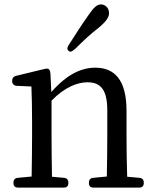

<svg xmlns="http://www.w3.org/2000/svg" viewBox="-20 -841 703 868"><path d="M41 -16V-13C41 0 48 7 61 7H269C282 7 289 0 289 -13V-16C289 -28 282 -36 270 -37L215 -42C214 -98 213 -176 213 -228V-386C274 -449 333 -469 375 -469C434 -469 465 -437 465 -342V-228C465 -175 464 -98 463 -43L401 -37C389 -36 382 -28 382 -16V-13C382 0 389 7 402 7H610C623 7 630 0 630 -13V-16C630 -28 623 -36 611 -37L555 -42C553 -97 552 -175 552 -228V-340C552 -481 497 -535 411 -535C347 -535 283 -505 212 -425L208 -508C207 -519 205 -524 201 -528C197 -531 191 -532 180 -529L52 -498C41 -495 35 -488 35 -476V-474C35 -462 43 -454 55 -453L122 -450C124 -402 125 -353 125 -287V-228C125 -177 124 -98 123 -43L60 -37C48 -36 41 -28 41 -16ZM290 -611C297 -605 305 -607 314 -616C317 -618 319 -620 322 -622C354 -654 387 -686 428 -717C456 -741 473 -761 473 -781C473 -808 453 -821 437 -821C419 -821 405 -809 381 -774C349 -729 321 -685 289 -635C283 -624 283 -617 290 -611Z"/></svg>

Font: 寒蝉锦书宋 Text
Style: Regular
Weight: 400
Designer: 寒蝉锦书宋{Warren} 思源宋体{Ryoko NISHIZUKA 西塚涼子 (kana & ideographs); Frank Grießhammer (Latin, Greek & Cyrillic); Wenlong ZHANG 
Foundry: Adobe & ChillType
Version: Version 2.000;Glyphs 3.1.1 (3135)